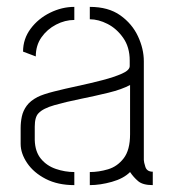

<svg xmlns="http://www.w3.org/2000/svg" viewBox="-20 -539 504 558"><path d="M196 -1Q148 -1 113 -19Q78 -37 59 -65Q40 -93 40 -121V-167Q40 -184 43.5 -200.5Q47 -217 57.5 -231.5Q68 -246 89 -257Q105 -265 136.5 -273Q168 -281 205.5 -289Q243 -297 277.5 -306Q312 -315 334.5 -325Q357 -335 357 -347V-363Q357 -402 338 -429Q319 -456 292.5 -469.5Q266 -483 241 -483V-519Q295 -519 329.5 -494.5Q364 -470 381 -433.5Q398 -397 398 -361V-74Q398 -68 402.5 -54Q407 -40 424 -40V-1Q395 -1 381.5 -12.5Q368 -24 358 -39Q339 -20 305 -10.5Q271 -1 241 -1V-39Q267 -39 294 -47Q321 -55 339.5 -79Q358 -103 358 -149V-292Q334 -279 295 -269.5Q256 -260 214 -251.5Q172 -243 138.5 -233.5Q105 -224 92 -210Q81 -199 81 -171V-132Q82 -98 99 -77.5Q116 -57 142.5 -48Q169 -39 196 -39ZM84 -375 47 -389Q47 -426 69 -455.5Q91 -485 125.5 -502Q160 -519 196 -519V-481Q169 -481 143 -467.5Q117 -454 100.5 -430.5Q84 -407 84 -375Z"/></svg>

Font: Stick No Bills ExtraLight
Style: Regular
Weight: 200
Designer: Kosala Senevirathne, Siva Puranthara, Lasantha Premarathna, Tharique Azeez
Foundry: mooniak
Version: Version 2.000